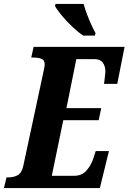

<svg xmlns="http://www.w3.org/2000/svg" viewBox="-40 -951 650 971"><path d="M-20 0 -7 -54H3Q29 -54 49.5 -65Q70 -76 78 -113L180 -589Q182 -599 184 -609Q186 -619 186 -626Q186 -647 170 -653.5Q154 -660 128 -660H118L130 -714H590L553 -527H486Q487 -532 488.5 -545.5Q490 -559 491.5 -572.5Q493 -586 493 -590Q493 -616 480 -634Q467 -652 437 -652H346L296 -404H472L459 -343H280L222 -62H335Q373 -62 395.5 -86.5Q418 -111 430 -144L444 -187H511L465 0ZM381 -771Q355 -788 325.5 -816Q296 -844 272 -873Q248 -902 238 -921L241 -931H383Q389 -907 400 -878.5Q411 -850 422.5 -824.5Q434 -799 443 -784L440 -771Z"/></svg>

Font: Noto Serif ExtraCondensed ExtraBold
Style: Italic
Weight: 800
Width: 2
Italic angle: -12°
Designer: Monotype Design Team
Foundry: Monotype Imaging Inc.
Version: Version 2.013